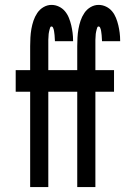

<svg xmlns="http://www.w3.org/2000/svg" viewBox="-20 -763 540 783"><path d="M103 0V-389H44V-477H103V-575Q103 -592 104 -610Q105 -628 108 -645Q111 -662 116.5 -678.5Q122 -695 132 -710Q142 -725 157.5 -734Q173 -743 190 -743Q206 -743 220.5 -736Q235 -729 245 -717Q255 -705 261 -690Q267 -675 270.5 -660Q274 -645 276 -629.5Q278 -614 278 -598V-595H204V-596Q204 -600 203.5 -604Q203 -608 203 -612Q203 -616 202.5 -620Q202 -624 201.5 -628Q201 -632 200.5 -635.5Q200 -639 199 -643Q198 -647 196 -651Q194 -655 190 -655Q186 -655 184.5 -650.5Q183 -646 182 -642Q181 -638 180 -633.5Q179 -629 178.5 -625Q178 -621 178 -617Q178 -613 177.5 -608.5Q177 -604 177 -600Q177 -596 177 -592Q177 -588 177 -583.5Q177 -579 177 -575V-477H253V-389H177V0ZM295 0V-389H236V-477H295V-575Q295 -592 296 -610Q297 -628 300 -645Q303 -662 308.5 -678.5Q314 -695 324 -710Q334 -725 349.5 -734Q365 -743 382 -743Q398 -743 412.5 -736Q427 -729 437 -717Q447 -705 453 -690Q459 -675 462.5 -660Q466 -645 468 -629.5Q470 -614 470 -598V-595H396V-596Q396 -600 395.5 -604Q395 -608 395 -612Q395 -616 394.5 -620Q394 -624 393.5 -628Q393 -632 392.5 -635.5Q392 -639 391 -643Q390 -647 388 -651Q386 -655 382 -655Q378 -655 376.5 -650.5Q375 -646 374 -642Q373 -638 372 -633.5Q371 -629 370.5 -625Q370 -621 370 -617Q370 -613 369.5 -608.5Q369 -604 369 -600Q369 -596 369 -592Q369 -588 369 -583.5Q369 -579 369 -575V-477H445V-389H369V0Z"/></svg>

Font: Iosevka Term Curly Semibold
Style: Regular
Weight: 600
Designer: Belleve Invis
Foundry: Belleve Invis
Version: Version 32.3.0